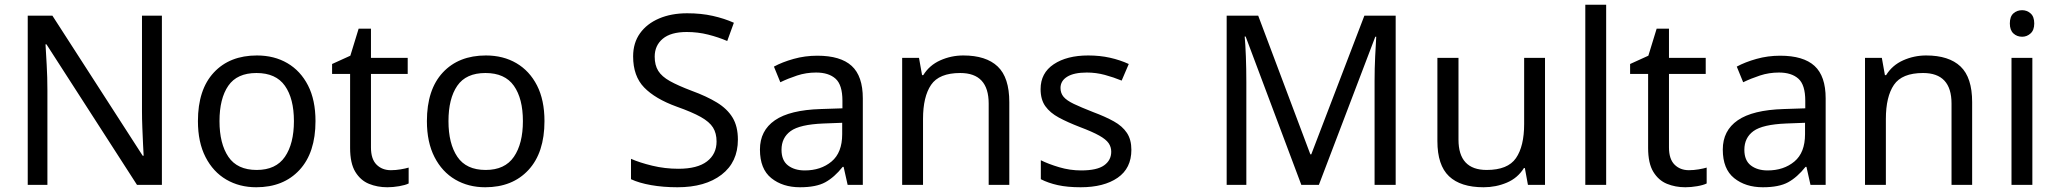

<svg xmlns="http://www.w3.org/2000/svg" viewBox="-20 -780 8679 810"><path d="M663 0H558L176 -593H172Q174 -558 177 -506Q180 -454 180 -399V0H97V-714H201L582 -123H586Q585 -139 583.5 -171Q582 -203 580.5 -241Q579 -279 579 -311V-714H663Z M1311 -269Q1311 -136 1243.5 -63Q1176 10 1061 10Q990 10 934.5 -22.5Q879 -55 847 -117.5Q815 -180 815 -269Q815 -402 882 -474Q949 -546 1064 -546Q1137 -546 1192.5 -513.5Q1248 -481 1279.5 -419.5Q1311 -358 1311 -269ZM906 -269Q906 -174 943.5 -118.5Q981 -63 1063 -63Q1144 -63 1182 -118.5Q1220 -174 1220 -269Q1220 -364 1182 -418Q1144 -472 1062 -472Q980 -472 943 -418Q906 -364 906 -269Z M1629 -62Q1649 -62 1670 -65.5Q1691 -69 1704 -73V-6Q1690 1 1664 5.5Q1638 10 1614 10Q1572 10 1536.5 -4.5Q1501 -19 1479 -55Q1457 -91 1457 -156V-468H1381V-510L1458 -545L1493 -659H1545V-536H1700V-468H1545V-158Q1545 -109 1568.5 -85.5Q1592 -62 1629 -62Z M2277 -269Q2277 -136 2209.5 -63Q2142 10 2027 10Q1956 10 1900.5 -22.5Q1845 -55 1813 -117.5Q1781 -180 1781 -269Q1781 -402 1848 -474Q1915 -546 2030 -546Q2103 -546 2158.5 -513.5Q2214 -481 2245.5 -419.5Q2277 -358 2277 -269ZM1872 -269Q1872 -174 1909.5 -118.5Q1947 -63 2029 -63Q2110 -63 2148 -118.5Q2186 -174 2186 -269Q2186 -364 2148 -418Q2110 -472 2028 -472Q1946 -472 1909 -418Q1872 -364 1872 -269Z M3093 -191Q3093 -96 3024 -43Q2955 10 2838 10Q2778 10 2727 1Q2676 -8 2642 -24V-110Q2678 -94 2731.5 -81Q2785 -68 2842 -68Q2922 -68 2962.5 -99Q3003 -130 3003 -183Q3003 -218 2988 -242Q2973 -266 2936.5 -286.5Q2900 -307 2835 -330Q2744 -363 2697.5 -411Q2651 -459 2651 -542Q2651 -599 2680 -639.5Q2709 -680 2760.5 -702Q2812 -724 2879 -724Q2938 -724 2987 -713Q3036 -702 3076 -684L3048 -607Q3011 -623 2967.5 -634Q2924 -645 2877 -645Q2810 -645 2776 -616.5Q2742 -588 2742 -541Q2742 -505 2757 -481Q2772 -457 2806 -438Q2840 -419 2898 -397Q2961 -374 3004.5 -347.5Q3048 -321 3070.5 -284Q3093 -247 3093 -191Z M3428 -545Q3526 -545 3573 -502Q3620 -459 3620 -365V0H3556L3539 -76H3535Q3500 -32 3461.5 -11Q3423 10 3355 10Q3282 10 3234 -28.5Q3186 -67 3186 -149Q3186 -229 3249 -272.5Q3312 -316 3443 -320L3534 -323V-355Q3534 -422 3505 -448Q3476 -474 3423 -474Q3381 -474 3343 -461.5Q3305 -449 3272 -433L3245 -499Q3280 -518 3328 -531.5Q3376 -545 3428 -545ZM3454 -259Q3354 -255 3315.5 -227Q3277 -199 3277 -148Q3277 -103 3304.5 -82Q3332 -61 3375 -61Q3443 -61 3488 -98.5Q3533 -136 3533 -214V-262Z M4044 -546Q4140 -546 4189 -499.5Q4238 -453 4238 -349V0H4151V-343Q4151 -472 4031 -472Q3942 -472 3908 -422Q3874 -372 3874 -278V0H3786V-536H3857L3870 -463H3875Q3901 -505 3947 -525.5Q3993 -546 4044 -546Z M4753 -148Q4753 -70 4695 -30Q4637 10 4539 10Q4483 10 4442.5 1Q4402 -8 4371 -24V-104Q4403 -88 4448.5 -74.5Q4494 -61 4541 -61Q4608 -61 4638 -82.5Q4668 -104 4668 -140Q4668 -160 4657 -176Q4646 -192 4617.5 -208Q4589 -224 4536 -244Q4484 -264 4447 -284Q4410 -304 4390 -332Q4370 -360 4370 -404Q4370 -472 4425.5 -509Q4481 -546 4571 -546Q4620 -546 4662.5 -536.5Q4705 -527 4742 -510L4712 -440Q4678 -454 4641 -464Q4604 -474 4565 -474Q4511 -474 4482.5 -456.5Q4454 -439 4454 -409Q4454 -387 4467 -371.5Q4480 -356 4510.5 -341.5Q4541 -327 4592 -307Q4643 -288 4679 -268Q4715 -248 4734 -219.5Q4753 -191 4753 -148Z M5470 0 5235 -626H5231Q5234 -595 5236 -542.5Q5238 -490 5238 -433V0H5155V-714H5288L5508 -129H5512L5736 -714H5868V0H5779V-439Q5779 -491 5781.5 -542Q5784 -593 5786 -625H5782L5544 0Z M6498 -536V0H6426L6413 -71H6409Q6383 -29 6337 -9.5Q6291 10 6239 10Q6142 10 6093 -36.5Q6044 -83 6044 -185V-536H6133V-191Q6133 -63 6252 -63Q6341 -63 6375.5 -113Q6410 -163 6410 -257V-536Z M6756 0H6668V-760H6756Z M7105 -62Q7125 -62 7146 -65.5Q7167 -69 7180 -73V-6Q7166 1 7140 5.5Q7114 10 7090 10Q7048 10 7012.5 -4.5Q6977 -19 6955 -55Q6933 -91 6933 -156V-468H6857V-510L6934 -545L6969 -659H7021V-536H7176V-468H7021V-158Q7021 -109 7044.5 -85.5Q7068 -62 7105 -62Z M7490 -545Q7588 -545 7635 -502Q7682 -459 7682 -365V0H7618L7601 -76H7597Q7562 -32 7523.5 -11Q7485 10 7417 10Q7344 10 7296 -28.5Q7248 -67 7248 -149Q7248 -229 7311 -272.5Q7374 -316 7505 -320L7596 -323V-355Q7596 -422 7567 -448Q7538 -474 7485 -474Q7443 -474 7405 -461.5Q7367 -449 7334 -433L7307 -499Q7342 -518 7390 -531.5Q7438 -545 7490 -545ZM7516 -259Q7416 -255 7377.5 -227Q7339 -199 7339 -148Q7339 -103 7366.5 -82Q7394 -61 7437 -61Q7505 -61 7550 -98.5Q7595 -136 7595 -214V-262Z M8106 -546Q8202 -546 8251 -499.5Q8300 -453 8300 -349V0H8213V-343Q8213 -472 8093 -472Q8004 -472 7970 -422Q7936 -372 7936 -278V0H7848V-536H7919L7932 -463H7937Q7963 -505 8009 -525.5Q8055 -546 8106 -546Z M8511 -737Q8531 -737 8546.5 -723.5Q8562 -710 8562 -681Q8562 -653 8546.5 -639Q8531 -625 8511 -625Q8489 -625 8474 -639Q8459 -653 8459 -681Q8459 -710 8474 -723.5Q8489 -737 8511 -737ZM8554 -536V0H8466V-536Z"/></svg>

Font: Noto Sans Multani
Style: Regular
Weight: 400
Designer: Monotype Design Team
Foundry: Monotype Imaging Inc.
Version: Version 2.002; ttfautohint (v1.8.4.7-5d5b)